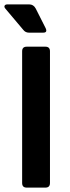

<svg xmlns="http://www.w3.org/2000/svg" viewBox="-31 -856 318 876"><path d="M166 -707H101Q85 -707 75 -720L-6 -816Q-13 -824 -10 -830Q-7 -836 3 -836H102Q122 -836 132 -817L177 -728Q187 -707 166 -707ZM197 -622V-21Q197 0 176 0H91Q70 0 70 -21V-622Q70 -643 91 -643H176Q197 -643 197 -622Z"/></svg>

Font: Rajdhani
Style: Bold
Weight: 700
Designer: Satya Rajpurohit, Jyotish Sonowal
Foundry: Indian Type Foundry
Version: Version 1.201 February 1, 2022